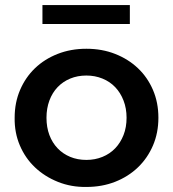

<svg xmlns="http://www.w3.org/2000/svg" viewBox="-20 -733 685 760"><path d="M38 -267Q38 -327 59.5 -377Q81 -427 118.5 -463Q156 -499 208 -519.5Q260 -540 322 -540Q384 -540 436 -519.5Q488 -499 526 -463Q564 -427 585.5 -377Q607 -327 607 -267Q607 -207 585.5 -157Q564 -107 526 -70.5Q488 -34 436 -13.5Q384 7 322 7Q262 8 209.5 -13Q157 -34 118.5 -70.5Q80 -107 58.5 -157.5Q37 -208 38 -267ZM481 -267Q481 -304 469 -335Q457 -366 436 -388Q415 -410 385.5 -422Q356 -434 322 -434Q287 -434 258 -422Q229 -410 208 -388Q187 -366 175.5 -335Q164 -304 164 -267Q164 -229 175.5 -198.5Q187 -168 208 -146Q229 -124 258 -112Q287 -100 322 -100Q356 -100 385.5 -112Q415 -124 436 -146Q457 -168 469 -198.5Q481 -229 481 -267ZM148 -713H494V-638H148Z"/></svg>

Font: CMG Sans SemiBold
Style: Regular
Weight: 600
Designer: Julieta Ulanovsky
Foundry: Julieta Ulanovsky
Version: Version 7.200